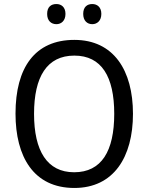

<svg xmlns="http://www.w3.org/2000/svg" viewBox="-20 -923 736 953"><path d="M214 -854C214 -820 234 -803 260 -803C284 -803 305 -820 305 -854C305 -888 284 -903 260 -903C234 -903 214 -889 214 -854ZM393 -854C393 -820 413 -803 438 -803C462 -803 483 -820 483 -854C483 -888 462 -903 438 -903C413 -903 393 -889 393 -854ZM640 -358C640 -574 544 -725 349 -725C153 -725 57 -587 57 -359C57 -145 147 10 349 10C544 10 640 -143 640 -358ZM149 -358C149 -542 213 -647 349 -647C484 -647 547 -543 547 -358C547 -173 484 -68 348 -68C214 -68 149 -174 149 -358Z"/></svg>

Font: Noto Sans Devanagari UI SemiCondensed
Style: Regular
Weight: 400
Width: 4
Designer: Jelle Bosma - Monotype Design Team
Foundry: Monotype Imaging Inc.
Version: Version 2.004